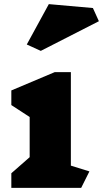

<svg xmlns="http://www.w3.org/2000/svg" viewBox="-20 -912 500 932"><path d="M374 0H35V-71L124 -149V-344L35 -402V-473L246 -562H324V-108L414 -80ZM460 -809 178 -665 110 -696 217 -892 431 -873Z"/></svg>

Font: Inknut Antiqua Black
Style: Regular
Weight: 900
Designer: Claus Eggers Sørensen
Foundry: Claus Eggers Sørensen
Version: Version 1.003; ttfautohint (v1.8.2) -l 8 -r 50 -G 200 -x 14 